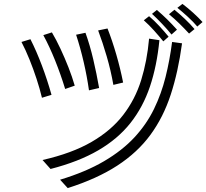

<svg xmlns="http://www.w3.org/2000/svg" viewBox="-20 -894 1058 984"><path d="M991 -758Q972 -781 942.5 -808Q913 -835 889 -854L915 -874Q943 -853 970 -828.5Q997 -804 1018 -781ZM949 -722Q924 -749 898.5 -774Q873 -799 846 -821L874 -844Q900 -823 927.5 -797Q955 -771 977 -745ZM859 -717Q838 -743 811 -771.5Q784 -800 759 -823L784 -843Q811 -820 836.5 -795Q862 -770 887 -742ZM817 -682Q795 -709 769.5 -737.5Q744 -766 717 -790L744 -811Q770 -789 796.5 -760.5Q823 -732 844 -706ZM561 -459Q548 -533 527 -605Q506 -677 483 -738L531 -748Q555 -687 576 -614.5Q597 -542 611 -471ZM314 -438Q291 -513 262.5 -584Q234 -655 202 -714L246 -728Q268 -691 290 -644Q312 -597 331 -548.5Q350 -500 363 -455ZM436 -431Q426 -502 409 -575.5Q392 -649 370 -716L418 -726Q441 -662 458 -589.5Q475 -517 488 -443ZM198 -74Q348 -108 449 -166.5Q550 -225 611.5 -305Q673 -385 703.5 -483.5Q734 -582 744 -696L797 -688Q784 -556 748.5 -450.5Q713 -345 648.5 -263.5Q584 -182 483.5 -123.5Q383 -65 239 -28ZM195 -393Q184 -439 167.5 -489.5Q151 -540 131 -589.5Q111 -639 90 -679L136 -693Q167 -632 195 -557.5Q223 -483 244 -408ZM288 27Q420 -13 513.5 -68Q607 -123 669 -190Q731 -257 769 -335Q807 -413 828.5 -499.5Q850 -586 862 -679L913 -672Q893 -525 855 -409Q817 -293 751 -203Q685 -113 581.5 -45.5Q478 22 327 70Z"/></svg>

Font: Train One
Style: Regular
Weight: 400
Designer: Fontworks Inc.
Foundry: Fontworks Inc.
Version: Version 1.100